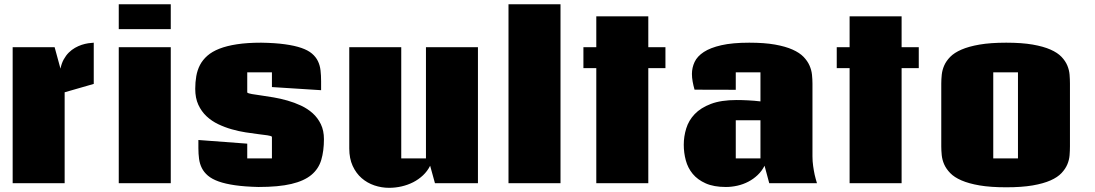

<svg xmlns="http://www.w3.org/2000/svg" viewBox="-20 -855 5109 896"><path d="M39.1 0V-634.8H234.9L262.2 -534.7Q267.1 -559.1 277.3 -577.6Q287.6 -596.2 301 -609.6Q314.5 -623 330.1 -631.8Q345.7 -640.6 361.3 -645.8Q377 -650.9 391.6 -653.1Q406.2 -655.3 417.5 -655.8V-463.4L281.7 -424.3V0Z M776.9 0H534.2V-634.8H776.9ZM776.9 -835V-719.2H534.2V-835Z M1249 -216.8Q1245.1 -221.2 1227.5 -223.6Q1210 -226.1 1184.1 -229.2Q1158.2 -232.4 1126.5 -237.3Q1094.7 -242.2 1062 -251.5Q1029.3 -260.7 998.5 -275.4Q967.8 -290 943.8 -312.5Q919.9 -335 905.5 -366.2Q891.1 -397.5 891.1 -440.4Q891.1 -471.7 896 -499.8Q900.9 -527.8 913.3 -551.8Q925.8 -575.7 947.8 -595Q969.7 -614.3 1003.9 -627.7Q1038.1 -641.1 1085.9 -648.4Q1133.8 -655.8 1198.7 -655.8Q1263.7 -654.8 1309.6 -648.4Q1355.5 -642.1 1386.5 -631.3Q1417.5 -620.6 1435.8 -605Q1454.1 -589.4 1463.6 -569.8Q1473.1 -550.3 1475.8 -526.6Q1478.5 -502.9 1478.5 -476.1V-434.1L1249 -448.7V-517.6H1133.8V-423.3Q1138.2 -418.9 1156 -416Q1173.8 -413.1 1199.7 -409.4Q1225.6 -405.8 1257.3 -400.4Q1289.1 -395 1321.5 -385.7Q1354 -376.5 1384.5 -362.3Q1415 -348.1 1439 -326.7Q1462.9 -305.2 1477.3 -275.4Q1491.7 -245.6 1491.7 -205.6Q1491.7 -150.4 1479.2 -108.6Q1466.8 -66.9 1433.1 -38.8Q1399.4 -10.7 1339.8 3.4Q1280.3 17.6 1186 17.6Q1122.6 16.1 1076.9 9.5Q1031.2 2.9 1000 -8.3Q968.8 -19.5 950.2 -35.4Q931.6 -51.3 921.9 -70.8Q912.1 -90.3 908.9 -113.8Q905.8 -137.2 905.8 -163.6V-201.7L1133.8 -184.6V-115.7H1249Z M2210.4 -634.8V0H2009.8L1987.3 -81.5Q1974.6 -56.2 1954.1 -36.9Q1933.6 -17.6 1908.2 -4.6Q1882.8 8.3 1854 14.9Q1825.2 21.5 1795.4 21.5Q1760.7 21.5 1727.3 10.3Q1693.8 -1 1667.7 -23.7Q1641.6 -46.4 1625.7 -81.1Q1609.9 -115.7 1609.9 -162.1V-634.8H1852.5V-115.7H1967.8V-634.8Z M2595.7 0H2353V-835H2595.7Z M3005.4 0H2762.7V-537.1H2702.6V-634.8H2762.7V-778.8H3005.4V-634.8H3085.4V-537.1H3005.4Z M3569.8 0 3547.9 -81.5Q3535.2 -56.6 3515.6 -38.1Q3496.1 -19.5 3472.2 -7.1Q3448.2 5.4 3421.1 11.5Q3394 17.6 3367.2 17.6Q3311 17.6 3273.2 0.7Q3235.4 -16.1 3212.6 -43.7Q3189.9 -71.3 3180.4 -106.7Q3170.9 -142.1 3170.9 -179.7Q3170.9 -218.3 3182.4 -255.6Q3193.8 -293 3221.9 -322.5Q3250 -352.1 3297.6 -370.1Q3345.2 -388.2 3417.5 -388.2Q3442.4 -388.2 3471.2 -386.7Q3500 -385.3 3528.8 -381.8V-517.6H3413.6V-436L3221.2 -436.5Q3215.8 -455.6 3212.4 -474.1Q3209 -492.7 3209 -509.8Q3209 -539.1 3221.4 -565.7Q3233.9 -592.3 3264.4 -612.3Q3294.9 -632.3 3346.4 -644Q3397.9 -655.8 3476.6 -655.8Q3547.4 -655.8 3596.7 -647Q3646 -638.2 3678.7 -623.5Q3711.4 -608.9 3730 -589.6Q3748.5 -570.3 3757.8 -549.1Q3767.1 -527.8 3769.3 -506.1Q3771.5 -484.4 3771.5 -464.8V-125.5Q3771.5 -102.1 3774.7 -80.1Q3777.8 -58.1 3781.7 -40Q3786.6 -19 3792.5 0ZM3413.6 -293.9V-115.7H3528.8V-293.9Z M4187.5 0H3944.8V-537.1H3884.8V-634.8H3944.8V-778.8H4187.5V-634.8H4267.6V-537.1H4187.5Z M4615.2 -115.7H4730.5V-517.6H4615.2ZM4675.8 19Q4602.5 19 4551.5 10.3Q4500.5 1.5 4466.8 -13.2Q4433.1 -27.8 4414.3 -47.4Q4395.5 -66.9 4386.2 -87.9Q4377 -108.9 4374.8 -130.6Q4372.6 -152.3 4372.6 -171.9V-464.8Q4372.6 -484.4 4374.8 -506.1Q4377 -527.8 4386.2 -549.1Q4395.5 -570.3 4414.3 -589.6Q4433.1 -608.9 4466.8 -623.5Q4500.5 -638.2 4551.5 -647Q4602.5 -655.8 4675.8 -655.8Q4748.5 -655.8 4799.1 -647Q4849.6 -638.2 4882.6 -623.5Q4915.5 -608.9 4933.8 -589.6Q4952.1 -570.3 4960.9 -549.1Q4969.7 -527.8 4971.4 -506.1Q4973.1 -484.4 4973.1 -464.8V-171.9Q4973.1 -152.3 4971.4 -130.6Q4969.7 -108.9 4960.9 -87.9Q4952.1 -66.9 4933.8 -47.4Q4915.5 -27.8 4882.6 -13.2Q4849.6 1.5 4799.1 10.3Q4748.5 19 4675.8 19Z"/></svg>

Font: Coda Caption ExtraBold
Style: Regular
Weight: 800
Designer: vernon adams
Foundry: vernon adams
Version: Version 1.002